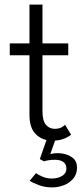

<svg xmlns="http://www.w3.org/2000/svg" viewBox="-20 -599 356 834"><path d="M22.5 -410.5H108V-579H164.5V-410.5H276.5V-359H164.5V-115.5Q164.5 -74.5 179.5 -57Q194.5 -39.5 217 -39.5Q238.5 -39.5 249.5 -47Q260.5 -54.5 262.5 -57L289 -13.5Q286 -11 275.5 -4.8Q265 1.5 248 6.8Q231 12 207 12Q165.5 12 136.8 -14.8Q108 -41.5 108 -100.5V-359H22.5ZM207 215Q175 215 148.2 205Q121.5 195 109 186L136.5 153Q146 160.5 164.8 168.5Q183.5 176.5 204.5 176.5Q231.5 176.5 250 165Q268.5 153.5 268.5 134Q268.5 114 255 104.5Q241.5 95 219 95Q203.5 95 190.2 97.2Q177 99.5 171 102L153 92L191 -17L224 -2L198.5 70.5Q220.5 64 247.8 67.5Q275 71 294.8 85.8Q314.5 100.5 314.5 129Q314.5 157.5 298.2 176.8Q282 196 257.2 205.5Q232.5 215 207 215Z"/></svg>

Font: League Spartan Thin Light
Style: Regular
Weight: 300
Version: Version 2.002